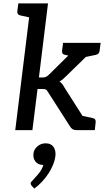

<svg xmlns="http://www.w3.org/2000/svg" viewBox="-20 -759 632 1120"><path d="M69 0 160 -739H260L207 -307H230Q241 -307 248 -310.5Q255 -314 264 -322L434 -490Q443 -499 451.5 -504Q460 -509 474 -509H565L363 -312Q354 -304 346 -296.5Q338 -289 327 -284Q336 -278 343 -269Q350 -260 355 -250L514 0H424Q412 0 404 -5Q396 -10 390 -19L260 -222Q254 -234 247 -237Q240 -240 225 -240H199L169 0ZM449 -421 418 -462 424 -509H549L468 -424ZM431 0 394 -98 454 -85ZM188 -739 167 -654 99 -669Q89 -671 84.5 -677Q80 -683 81 -693L87 -739ZM567 -509 561 -463Q560 -453 554.5 -447Q549 -441 539 -439L467 -424L466 -509ZM449 -509 428 -424 360 -439Q349 -441 345 -447Q341 -453 342 -463L348 -509ZM431 0 453 -85 521 -70Q531 -68 535 -62Q539 -56 538 -46L533 0ZM180 341 165 325Q162 321 160.5 317.5Q159 314 159 309Q160 302 169 295Q182 281 203.5 256Q225 231 233 203Q233 203 231 203Q229 203 228 203Q202 202 187 183.5Q172 165 175 137Q178 112 198.5 94.5Q219 77 246 77Q278 77 292.5 98.5Q307 120 303 153Q297 200 263 252.5Q229 305 180 341Z"/></svg>

Font: Aleo Medium
Style: Italic
Weight: 500
Italic angle: -7°
Designer: Alessio Laiso
Foundry: Alessio Laiso
Version: Version 2.001;gftools[0.9.29]